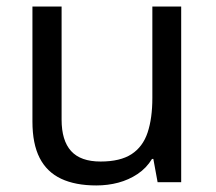

<svg xmlns="http://www.w3.org/2000/svg" viewBox="-20 -556 658 586"><path d="M533 -536V0H461L448 -71H444Q427 -43 400 -25Q373 -7 341 1.5Q309 10 274 10Q210 10 166.5 -10.5Q123 -31 101 -74Q79 -117 79 -185V-536H168V-191Q168 -127 197 -95Q226 -63 287 -63Q347 -63 381.5 -85.5Q416 -108 430.5 -151.5Q445 -195 445 -257V-536Z"/></svg>

Font: uhindi15
Style: Book
Weight: 400
Designer: Jelle Bosma - Monotype Design Team
Foundry: Monotype Imaging Inc.
Version: Version 2.003